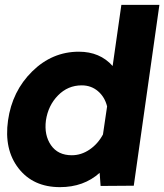

<svg xmlns="http://www.w3.org/2000/svg" viewBox="-20 -769 679 794"><path d="M639.2 -749 533.2 -1 396 0 392.1 -54.2Q326.2 4.9 228 4.9Q117.2 4.9 56.6 -73Q-3.9 -150.9 13.2 -271Q30.3 -392.1 113 -473.6Q195.8 -555.2 306.2 -555.2Q393.1 -555.2 445.8 -496.1L481.9 -749ZM276.9 -127Q315.9 -127 350.3 -150.4Q384.8 -173.8 405.8 -212.9L422.9 -329.1Q413.1 -368.2 385 -392.1Q356.9 -416 317.9 -416Q260.7 -416 220 -374.5Q179.2 -333 169.9 -271Q162.1 -210 190.9 -168.5Q219.7 -127 276.9 -127Z"/></svg>

Font: Oakes Grotesk
Style: Bold Italic
Weight: 700
Designer: Samuel Oakes
Foundry: Samuel Oakes
Version: Version 1.0 | wf-rip DC20170320